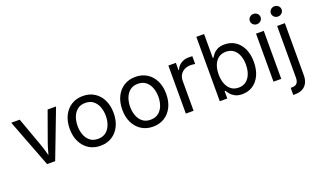

<svg xmlns="http://www.w3.org/2000/svg" viewBox="-92 -1292 3376 2038"><g transform="rotate(-20 1595.5 -272.5)"><path d="M232.4 0 24.9 -542.5H120.6L236.3 -221.7Q254.4 -172.9 267.3 -124.3Q280.3 -75.7 293.9 -29.8H263.2Q277.3 -75.7 290 -124.3Q302.7 -172.9 320.3 -221.7L436 -542.5H531.2L323.7 0Z M833.5 11.7Q759.8 11.7 704.1 -23.4Q648.4 -58.6 617.2 -121.6Q585.9 -184.6 585.9 -268.1Q585.9 -353 617.2 -416.3Q648.4 -479.5 704.1 -514.6Q759.8 -549.8 833.5 -549.8Q908.2 -549.8 964.1 -514.6Q1020 -479.5 1051 -416.3Q1082 -353 1082 -268.1Q1082 -184.6 1051 -121.6Q1020 -58.6 964.1 -23.4Q908.2 11.7 833.5 11.7ZM833.5 -66.4Q888.2 -66.4 923.6 -94.2Q959 -122.1 976.3 -168Q993.7 -213.9 993.7 -268.1Q993.7 -322.8 976.3 -369.1Q959 -415.5 923.6 -443.6Q888.2 -471.7 833.5 -471.7Q779.8 -471.7 744.6 -443.6Q709.5 -415.5 692.1 -369.4Q674.8 -323.2 674.8 -268.1Q674.8 -213.9 692.1 -168Q709.5 -122.1 744.6 -94.2Q779.8 -66.4 833.5 -66.4Z M1427.2 11.7Q1353.5 11.7 1297.9 -23.4Q1242.2 -58.6 1210.9 -121.6Q1179.7 -184.6 1179.7 -268.1Q1179.7 -353 1210.9 -416.3Q1242.2 -479.5 1297.9 -514.6Q1353.5 -549.8 1427.2 -549.8Q1502 -549.8 1557.9 -514.6Q1613.8 -479.5 1644.8 -416.3Q1675.8 -353 1675.8 -268.1Q1675.8 -184.6 1644.8 -121.6Q1613.8 -58.6 1557.9 -23.4Q1502 11.7 1427.2 11.7ZM1427.2 -66.4Q1481.9 -66.4 1517.3 -94.2Q1552.7 -122.1 1570.1 -168Q1587.4 -213.9 1587.4 -268.1Q1587.4 -322.8 1570.1 -369.1Q1552.7 -415.5 1517.3 -443.6Q1481.9 -471.7 1427.2 -471.7Q1373.5 -471.7 1338.4 -443.6Q1303.2 -415.5 1285.9 -369.4Q1268.6 -323.2 1268.6 -268.1Q1268.6 -213.9 1285.9 -168Q1303.2 -122.1 1338.4 -94.2Q1373.5 -66.4 1427.2 -66.4Z M1799.8 0V-542.5H1884.3V-459H1889.6Q1904.8 -500 1942.6 -525.1Q1980.5 -550.3 2029.3 -550.3Q2039.6 -550.3 2052.5 -549.8Q2065.4 -549.3 2072.8 -548.8V-460.9Q2068.8 -461.9 2053.5 -463.9Q2038.1 -465.8 2020.5 -465.8Q1982.4 -465.8 1952.1 -450Q1921.9 -434.1 1904.5 -405.5Q1887.2 -377 1887.2 -338.9V0Z M2436 11.7Q2386.2 11.7 2354.5 -5.4Q2322.8 -22.5 2304.9 -44.7Q2287.1 -66.9 2276.9 -84H2268.1V0H2183.1V-727.5H2270.5V-456.5H2276.9Q2287.1 -472.7 2304.4 -494.4Q2321.8 -516.1 2353 -533Q2384.3 -549.8 2435.5 -549.8Q2503.4 -549.8 2555.4 -515.6Q2607.4 -481.4 2636.7 -418.5Q2666 -355.5 2666 -270Q2666 -184.1 2637 -120.8Q2607.9 -57.6 2555.9 -22.9Q2503.9 11.7 2436 11.7ZM2422.9 -66.9Q2473.1 -66.9 2507.6 -93.8Q2542 -120.6 2559.6 -166.7Q2577.1 -212.9 2577.1 -271Q2577.1 -328.1 2559.8 -373.5Q2542.5 -418.9 2508.1 -445.3Q2473.6 -471.7 2422.9 -471.7Q2372.6 -471.7 2338.4 -446.3Q2304.2 -420.9 2286.6 -376Q2269 -331.1 2269 -271Q2269 -210.4 2286.9 -164.6Q2304.7 -118.7 2339.1 -92.8Q2373.5 -66.9 2422.9 -66.9Z M2790 0V-542.5H2877.4V0ZM2834.5 -633.3Q2809.6 -633.3 2791.7 -650.1Q2773.9 -667 2773.9 -690.9Q2773.9 -715.3 2791.7 -732.2Q2809.6 -749 2834.5 -749Q2859.9 -749 2877.7 -732.2Q2895.5 -715.3 2895.5 -690.9Q2895.5 -667 2877.7 -650.1Q2859.9 -633.3 2834.5 -633.3Z M3028.3 -542.5H3115.7V43Q3116.2 92.8 3098.4 129.2Q3080.6 165.5 3045.7 184.8Q3010.7 204.1 2958.5 204.1H2939V124H2956.1Q2993.7 124 3011 102.8Q3028.3 81.5 3028.3 41.5ZM3072.3 -633.3Q3047.4 -633.3 3029.5 -650.1Q3011.7 -667 3011.7 -690.9Q3011.7 -715.3 3029.5 -732.2Q3047.4 -749 3072.3 -749Q3097.7 -749 3115.5 -732.2Q3133.3 -715.3 3133.3 -690.9Q3133.3 -667 3115.5 -650.1Q3097.7 -633.3 3072.3 -633.3Z"/></g></svg>

Font: Inter 16pt
Style: Regular
Weight: 400
Version: Version 4.001;git-66647c0bb